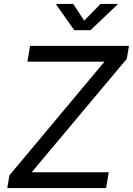

<svg xmlns="http://www.w3.org/2000/svg" viewBox="-20 -962 680 982"><path d="M17.1 0 28.3 -65.4 514.2 -646.5H120.1L133.8 -727.5H639.6L628.4 -661.1L142.1 -81.1H536.1L522.5 0ZM354.5 -941.9 410.6 -856.4 494.1 -941.9H581.1L580.1 -938L442.9 -807.6H359.9L267.6 -938L268.1 -941.9Z"/></svg>

Font: Inter 16pt
Style: Italic
Weight: 400
Italic angle: -9.3988°
Version: Version 4.001;git-66647c0bb